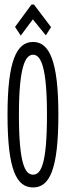

<svg xmlns="http://www.w3.org/2000/svg" viewBox="-20 -811 290 842"><path d="M71 -655 124 -726 181 -656 204 -692 129 -791H118L46 -693ZM125 11C196 11 236 -64 236 -308C236 -545 196 -627 125 -627C53 -627 13 -545 13 -308C13 -64 53 11 125 11ZM125 -45C90 -45 63 -92 63 -308C63 -515 90 -571 125 -571C160 -571 186 -515 186 -308C186 -92 160 -45 125 -45Z"/></svg>

Font: Inconsolata UltraCondensed Thin
Style: Regular
Weight: 100
Width: 1
Monospace: yes
Designer: Raph Levien, Cyreal, Brenton Simpson
Foundry: Raph Levien, Cyreal, Google
Version: Version 3.100